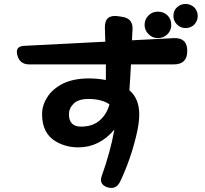

<svg xmlns="http://www.w3.org/2000/svg" viewBox="-20 -878 1040 972"><path d="M523 70Q480 55 495 13Q539 -109 559 -222Q483 -132 377 -132Q315 -132 266 -160Q193 -200 193 -300Q193 -345 220 -387Q245 -427 299 -455Q353 -481 431 -481Q452 -481 473 -479Q494 -477 516 -473V-552H128Q80 -552 68 -598Q55 -644 103 -646L513 -667L511 -737Q509 -806 578 -796L597 -793Q653 -786 651 -730Q650 -717 649.5 -703.5Q649 -690 648 -674L860 -685Q928 -688 928 -620Q928 -552 860 -552H643Q641 -513 639 -480Q637 -447 635 -421Q685 -379 685 -298Q685 -253 669 -188Q640 -68 588 42Q567 84 523 70ZM390 -237Q450 -237 486 -269.5Q522 -302 534 -350Q494 -377 428 -377Q377 -377 353 -353.5Q329 -330 329 -300Q329 -237 390 -237ZM779 -685Q752 -685 732 -705Q712 -725 712 -752Q712 -780 732 -800Q751 -819 779 -819Q809 -819 828 -800Q847 -781 847 -752Q847 -724 828 -705Q808 -685 779 -685ZM919 -736Q894 -736 876 -754Q858 -772 858 -797Q858 -825 876 -841Q895 -858 919 -858Q944 -858 963 -841Q981 -823 981 -797Q981 -773 964 -754Q946 -736 919 -736Z"/></svg>

Font: MaokenZhuyuanTi
Style: Regular
Weight: 400
Designer: Fontworks Inc & LongZhuTi team: ZERO子、时光羊、荆南、频凡、刘鹏、Little White Dog、帆影Magmeta、奈白不弍、白日月球、ChaoTawei、雨三（排名不分先后）
Version: Version 1.000; 20230222